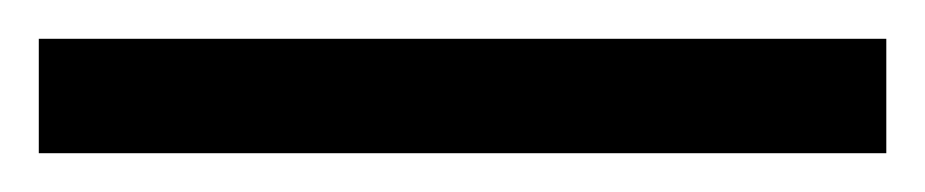

<svg xmlns="http://www.w3.org/2000/svg" viewBox="-25 63 477 99"><path d="M-5 142V83H432V142Z"/></svg>

Font: Noto Serif Lao SemiCondensed
Style: Bold
Weight: 700
Width: 4
Designer: Monotype Design Team
Foundry: Monotype Imaging Inc.
Version: Version 2.003; ttfautohint (v1.8.4.7-5d5b)